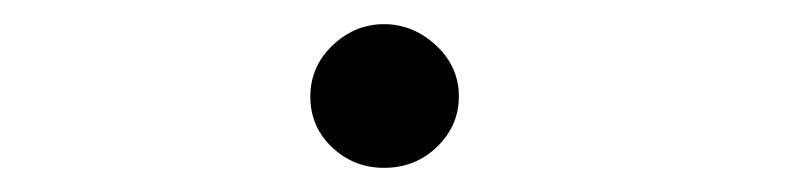

<svg xmlns="http://www.w3.org/2000/svg" viewBox="-20 -410 665 159"><path d="M298 -271Q273 -271 255 -288Q237 -305 237 -330Q237 -355 255.5 -372.5Q274 -390 298 -390Q322 -390 341 -372.5Q360 -355 360 -330Q360 -306 342 -288.5Q324 -271 298 -271Z"/></svg>

Font: Inconsolata Expanded
Style: Regular
Weight: 400
Width: 7
Monospace: yes
Designer: Raph Levien, Cyreal, Brenton Simpson
Foundry: Raph Levien, Cyreal, Google
Version: Version 3.100; ttfautohint (v1.8.4.7-5d5b)